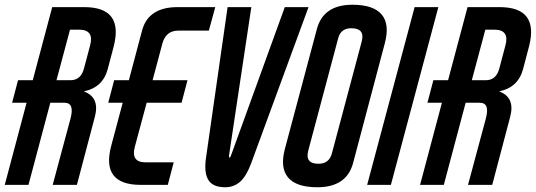

<svg xmlns="http://www.w3.org/2000/svg" viewBox="-62 -779 2258 809"><path d="M293 -749Q460 -749 417 -583L392 -488Q371 -410 291 -394Q359 -369 338 -288L262 0H160L235 -279Q253 -346 210 -346H150L58 0H-42L50 -346H-11L14 -441H76L158 -749ZM318 -589Q335 -654 271 -654H233L176 -441H235Q279 -441 292 -491Z M689 -650Q637 -650 622 -595L581 -441H728L703 -346H556L506 -160Q489 -95 551 -95H670L645 0H531Q362 0 407 -166L455 -346H394L419 -441H481L537 -652Q564 -749 686 -749H845L818 -650Z M997 -749 903 -124Q902 -115 905 -115Q908 -115 911 -123L1138 -749H1238L997 -93Q977 -38 950.5 -14Q924 10 887 10Q835 10 816 -20.5Q797 -51 806 -114L897 -749Z M1423 -759Q1512 -759 1546.5 -717.5Q1581 -676 1559 -595L1426 -93Q1399 10 1275 10Q1186 10 1151.5 -31.5Q1117 -73 1139 -154L1273 -656Q1300 -759 1423 -759ZM1336 -131 1462 -604Q1477 -660 1418 -660Q1374 -660 1363 -618L1237 -145Q1222 -89 1280 -89Q1324 -89 1336 -131Z M1785 -749 1585 0H1485L1685 -749Z M2043 -749Q2210 -749 2167 -583L2142 -488Q2121 -410 2041 -394Q2109 -369 2088 -288L2012 0H1910L1985 -279Q2003 -346 1960 -346H1900L1808 0H1708L1800 -346H1739L1764 -441H1826L1908 -749ZM2068 -589Q2085 -654 2021 -654H1983L1926 -441H1985Q2029 -441 2042 -491Z"/></svg>

Font: Air America
Style: Regular
Weight: 400
Designer: William G. Sherman
Foundry: Aaron Bell – Saja Typeworks
Version: Version 1.100;PS 001.100;hotconv 1.0.88;makeotf.lib2.5.64775